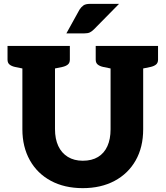

<svg xmlns="http://www.w3.org/2000/svg" viewBox="-20 -967 858 995"><path d="M409 8Q314 8 243.5 -30Q173 -68 134.5 -137Q96 -206 96 -297V-729H265V-298Q265 -247 282 -210.5Q299 -174 331.5 -154Q364 -134 409 -134Q456 -134 488 -153.5Q520 -173 536.5 -209.5Q553 -246 553 -297V-729H722V-297Q722 -204 683 -135.5Q644 -67 573.5 -29.5Q503 8 409 8ZM116 -729 102 -611 58 -620Q40 -624 29.5 -632.5Q19 -641 19 -658V-729ZM342 -729V-658Q342 -641 331.5 -632.5Q321 -624 303 -620L259 -611L245 -729ZM573 -729 559 -611 515 -620Q497 -624 486.5 -632.5Q476 -641 476 -658V-729ZM799 -729V-658Q799 -641 788.5 -632.5Q778 -624 760 -620L716 -611L702 -729ZM324 -794 392 -917Q401 -931 412.5 -939Q424 -947 447 -947H597L467 -815Q456 -804 445.5 -799Q435 -794 417 -794Z"/></svg>

Font: Aleo Black
Style: Regular
Weight: 900
Designer: Alessio Laiso
Foundry: Alessio Laiso
Version: Version 2.001;gftools[0.9.29]